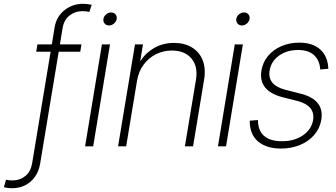

<svg xmlns="http://www.w3.org/2000/svg" viewBox="-121 -769 1764 1009"><path d="M307.1 -535.6 300.8 -497.1H187.5L90.3 88.9Q80.1 150.4 39.8 185.3Q-0.5 220.2 -58.6 220.2Q-71.8 220.2 -79.3 219Q-86.9 217.8 -100.6 214.8L-89.4 175.3Q-79.6 177.2 -73.5 178.2Q-67.4 179.2 -55.7 179.2Q-16.6 179.2 12 156.2Q40.5 133.3 47.9 88.9L145 -497.1H69.3L75.7 -535.6H151.4L166 -625.5Q175.8 -682.6 218.3 -715.8Q260.7 -749 314.9 -749Q339.4 -749 360.8 -743.7L348.6 -706.5Q332.5 -710.4 311 -710.4Q273.4 -710.4 244.4 -687.5Q215.3 -664.6 208 -621.6L193.8 -535.6Z M326.2 0 414.6 -535.6H457L368.7 0ZM451.7 -635.3Q437.5 -635.3 429 -645.3Q420.4 -655.3 422.4 -669.4Q424.8 -683.6 436.8 -693.6Q448.7 -703.6 462.9 -703.6Q477.5 -703.6 486.1 -693.6Q494.6 -683.6 492.2 -669.4Q489.7 -655.3 478 -645.3Q466.3 -635.3 451.7 -635.3Z M599.1 -344.7 542 0H499.5L588.4 -535.6H630.4L616.2 -450.2H618.7Q644 -491.2 689.9 -517.3Q735.8 -543.5 793.9 -543.5Q847.7 -543.5 886.7 -520.3Q925.8 -497.1 943.6 -453.9Q961.4 -410.6 951.7 -351.1L893.6 0H850.6L908.7 -349.1Q920.4 -419.4 885.3 -461.4Q850.1 -503.4 782.2 -503.4Q737.3 -503.4 698.7 -484.1Q660.2 -464.8 633.8 -429.4Q607.4 -394 599.1 -344.7Z M1024.4 0 1112.8 -535.6H1155.3L1066.9 0ZM1149.9 -635.3Q1135.7 -635.3 1127.2 -645.3Q1118.7 -655.3 1120.6 -669.4Q1123 -683.6 1135 -693.6Q1147 -703.6 1161.1 -703.6Q1175.8 -703.6 1184.3 -693.6Q1192.9 -683.6 1190.4 -669.4Q1188 -655.3 1176.3 -645.3Q1164.6 -635.3 1149.9 -635.3Z M1604.5 -407.7 1562 -403.8Q1558.6 -452.6 1529.1 -479.5Q1499.5 -506.3 1445.8 -506.3Q1386.2 -506.3 1345 -476.3Q1303.7 -446.3 1295.9 -398.9Q1283.2 -321.8 1378.4 -297.4L1460 -276.4Q1585 -244.6 1567.4 -138.7Q1559.6 -93.3 1529.8 -59.3Q1500 -25.4 1454.8 -6.8Q1409.7 11.7 1355.5 11.7Q1279.3 11.7 1235.1 -25.6Q1190.9 -63 1191.4 -134.8L1234.4 -138.2Q1235.8 -26.9 1361.3 -26.9Q1426.3 -26.9 1471.2 -57.9Q1516.1 -88.9 1524.4 -138.2Q1530.3 -176.3 1509.5 -201.2Q1488.8 -226.1 1444.3 -237.8L1363.3 -258.3Q1235.4 -291.5 1252.9 -398.9Q1260.3 -442.4 1287.8 -475.3Q1315.4 -508.3 1358.2 -526.6Q1400.9 -544.9 1452.1 -544.9Q1521 -544.9 1561.3 -509.5Q1601.6 -474.1 1604.5 -407.7Z"/></svg>

Font: Inter Display Extra Light
Style: Italic
Weight: 200
Italic angle: -9.39999°
Designer: Rasmus Andersson
Foundry: rsms
Version: Version 4.000;git-4fc901f